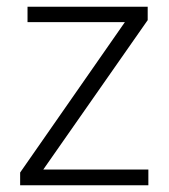

<svg xmlns="http://www.w3.org/2000/svg" viewBox="-20 -552 503 572"><path d="M422 0V-47H109L420 -492V-532H62V-486H352L40 -38V0Z"/></svg>

Font: Noto Sans Telugu Light
Style: Regular
Weight: 300
Designer: Jelle Bosma - Monotype Design Team
Foundry: Monotype Imaging Inc.
Version: Version 2.005